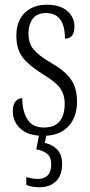

<svg xmlns="http://www.w3.org/2000/svg" viewBox="-20 -563 380 810"><path d="M163 10Q99 10 66.5 -20Q34 -50 34 -94Q34 -123 46 -136Q58 -149 74 -149Q74 -93 96 -59Q118 -25 165 -25Q253 -25 253 -127Q253 -162 235.5 -188.5Q218 -215 167 -246Q124 -273 98 -296.5Q72 -320 60.5 -347Q49 -374 49 -412Q49 -474 84 -508.5Q119 -543 178 -543Q234 -543 264 -516.5Q294 -490 294 -451Q294 -400 254 -400Q254 -508 174 -508Q136 -508 118 -483.5Q100 -459 100 -422Q100 -380 122 -354Q144 -328 195 -298Q255 -264 280 -227Q305 -190 305 -135Q305 -68 267.5 -29Q230 10 163 10ZM146 227Q134 227 119 225Q104 223 91 217V184Q120 192 139 192Q165 192 180.5 177.5Q196 163 196 130Q196 100 179 86Q162 72 133 67L148 -9H179L169 40Q199 46 220.5 67Q242 88 242 129Q242 177 216 202Q190 227 146 227Z"/></svg>

Font: Noto Serif ExtraCondensed Light
Style: Regular
Weight: 300
Width: 2
Designer: Monotype Design Team
Foundry: Monotype Imaging Inc.
Version: Version 2.014; ttfautohint (v1.8.4.7-5d5b)